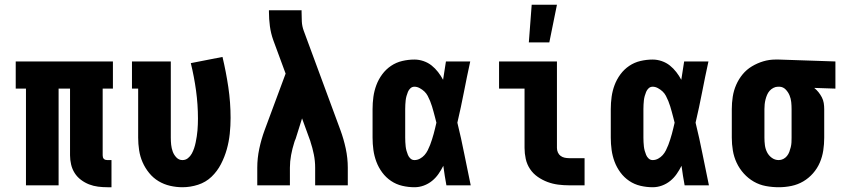

<svg xmlns="http://www.w3.org/2000/svg" viewBox="-20 -778 3540 806"><path d="M431 8Q411 8 391.5 5.5Q372 3 354 -4Q336 -11 320 -23Q304 -35 293.5 -51.5Q283 -68 278.5 -87.5Q274 -107 274 -126V-406H226V0H89V-406H46V-520H454V-406H411V-126Q411 -122 412 -118Q413 -114 416 -111Q419 -108 423 -107Q427 -106 431 -106H448V8Z M746 8Q720 8 694 2Q668 -4 645.5 -17.5Q623 -31 606 -52Q589 -73 578.5 -97Q568 -121 564 -147.5Q560 -174 560 -200V-406H534V-520H697V-200Q697 -185 698.5 -170.5Q700 -156 705 -142Q710 -128 720.5 -117Q731 -106 746 -106Q759 -106 769 -114Q779 -122 785 -133Q791 -144 795 -156Q799 -168 801.5 -180.5Q804 -193 806 -205.5Q808 -218 809 -230.5Q810 -243 810.5 -255.5Q811 -268 811 -280Q811 -339 803 -397.5Q795 -456 781 -513L914 -539Q929 -476 938.5 -412Q948 -348 948 -283Q948 -250 944.5 -216.5Q941 -183 932 -151Q923 -119 907.5 -89Q892 -59 868 -36Q844 -13 811.5 -2.5Q779 8 746 8Z M1060 0V-74Q1060 -114 1068.5 -154Q1077 -194 1091 -232L1179 -469L1127 -610Q1117 -638 1113 -668Q1109 -698 1109 -728V-735H1246V-728Q1246 -708 1247 -688Q1248 -668 1255 -649L1409 -232Q1423 -194 1431.5 -154Q1440 -114 1440 -74V0H1303V-74Q1303 -102 1297.5 -129.5Q1292 -157 1283 -184V-185Q1282 -187 1281.5 -189Q1281 -191 1280 -193L1248 -281L1221 -195Q1219 -191 1217.5 -187Q1216 -183 1215 -179Q1207 -154 1202 -127Q1197 -100 1197 -74V0Z M1720 8Q1694 8 1668.5 2Q1643 -4 1621.5 -18.5Q1600 -33 1584.5 -54Q1569 -75 1560 -99Q1551 -123 1547.5 -148.5Q1544 -174 1544 -200V-320Q1544 -346 1547.5 -371.5Q1551 -397 1560 -421Q1569 -445 1584.5 -466Q1600 -487 1621.5 -501.5Q1643 -516 1668.5 -522Q1694 -528 1720 -528Q1739 -528 1758 -521.5Q1777 -515 1792 -503Q1807 -491 1819 -475.5Q1831 -460 1840 -443Q1843 -462 1846 -481.5Q1849 -501 1852 -520H1954Q1940 -456 1927.5 -391.5Q1915 -327 1900 -263Q1916 -198 1929 -132Q1942 -66 1956 0H1854Q1850 -20 1847 -40.5Q1844 -61 1841 -82Q1832 -64 1820.5 -47.5Q1809 -31 1793.5 -18.5Q1778 -6 1759 1Q1740 8 1720 8ZM1720 -106Q1732 -106 1743 -112Q1754 -118 1762 -127Q1770 -136 1775.5 -147Q1781 -158 1785.5 -169.5Q1790 -181 1793.5 -192.5Q1797 -204 1800.5 -216Q1804 -228 1806.5 -239.5Q1809 -251 1812 -263Q1809 -275 1806 -286.5Q1803 -298 1800 -309Q1797 -320 1793.5 -331.5Q1790 -343 1785.5 -354Q1781 -365 1775.5 -375.5Q1770 -386 1761.5 -394Q1753 -402 1742 -408Q1731 -414 1720 -414Q1710 -414 1703 -407.5Q1696 -401 1692.5 -392.5Q1689 -384 1686.5 -375Q1684 -366 1683 -357Q1682 -348 1681.5 -338.5Q1681 -329 1681 -320V-200Q1681 -191 1681.5 -181.5Q1682 -172 1683 -163Q1684 -154 1686.5 -145Q1689 -136 1692.5 -127.5Q1696 -119 1703 -112.5Q1710 -106 1720 -106Z M2370 0Q2346 0 2323 -3Q2300 -6 2278.5 -14Q2257 -22 2237.5 -35.5Q2218 -49 2205 -68.5Q2192 -88 2187 -111Q2182 -134 2182 -157V-406H2075V-520H2318V-157Q2318 -147 2322 -138Q2326 -129 2333.5 -123.5Q2341 -118 2350.5 -116Q2360 -114 2370 -114H2434V0ZM2200 -600 2212 -758H2318L2286 -600Z M2720 8Q2694 8 2668.5 2Q2643 -4 2621.5 -18.5Q2600 -33 2584.5 -54Q2569 -75 2560 -99Q2551 -123 2547.5 -148.5Q2544 -174 2544 -200V-320Q2544 -346 2547.5 -371.5Q2551 -397 2560 -421Q2569 -445 2584.5 -466Q2600 -487 2621.5 -501.5Q2643 -516 2668.5 -522Q2694 -528 2720 -528Q2739 -528 2758 -521.5Q2777 -515 2792 -503Q2807 -491 2819 -475.5Q2831 -460 2840 -443Q2843 -462 2846 -481.5Q2849 -501 2852 -520H2954Q2940 -456 2927.5 -391.5Q2915 -327 2900 -263Q2916 -198 2929 -132Q2942 -66 2956 0H2854Q2850 -20 2847 -40.5Q2844 -61 2841 -82Q2832 -64 2820.5 -47.5Q2809 -31 2793.5 -18.5Q2778 -6 2759 1Q2740 8 2720 8ZM2720 -106Q2732 -106 2743 -112Q2754 -118 2762 -127Q2770 -136 2775.5 -147Q2781 -158 2785.5 -169.5Q2790 -181 2793.5 -192.5Q2797 -204 2800.5 -216Q2804 -228 2806.5 -239.5Q2809 -251 2812 -263Q2809 -275 2806 -286.5Q2803 -298 2800 -309Q2797 -320 2793.5 -331.5Q2790 -343 2785.5 -354Q2781 -365 2775.5 -375.5Q2770 -386 2761.5 -394Q2753 -402 2742 -408Q2731 -414 2720 -414Q2710 -414 2703 -407.5Q2696 -401 2692.5 -392.5Q2689 -384 2686.5 -375Q2684 -366 2683 -357Q2682 -348 2681.5 -338.5Q2681 -329 2681 -320V-200Q2681 -191 2681.5 -181.5Q2682 -172 2683 -163Q2684 -154 2686.5 -145Q2689 -136 2692.5 -127.5Q2696 -119 2703 -112.5Q2710 -106 2720 -106Z M3249 8Q3222 8 3195 3Q3168 -2 3144.5 -15.5Q3121 -29 3102.5 -49.5Q3084 -70 3072.5 -94.5Q3061 -119 3056.5 -146Q3052 -173 3052 -200V-320Q3052 -346 3056 -372Q3060 -398 3070.5 -422Q3081 -446 3097.5 -466Q3114 -486 3136.5 -499.5Q3159 -513 3184 -520.5Q3209 -528 3235 -528H3250L3487 -520V-406L3398 -409Q3408 -401 3416 -391Q3424 -381 3430 -369.5Q3436 -358 3438 -345.5Q3440 -333 3440 -320V-200Q3440 -173 3436 -146.5Q3432 -120 3421.5 -95.5Q3411 -71 3393 -50.5Q3375 -30 3352 -16.5Q3329 -3 3302.5 2.5Q3276 8 3249 8ZM3249 -106Q3259 -106 3268 -110.5Q3277 -115 3283.5 -123Q3290 -131 3293.5 -140.5Q3297 -150 3299.5 -160Q3302 -170 3302.5 -180Q3303 -190 3303 -200V-320Q3303 -335 3301.5 -349.5Q3300 -364 3294.5 -377.5Q3289 -391 3278.5 -402Q3268 -413 3253 -414H3246Q3236 -414 3226.5 -409Q3217 -404 3210.5 -396.5Q3204 -389 3200 -379.5Q3196 -370 3193.5 -360Q3191 -350 3190 -340Q3189 -330 3189 -320V-200Q3189 -184 3191 -168.5Q3193 -153 3200 -139Q3207 -125 3220 -115.5Q3233 -106 3249 -106Z"/></svg>

Font: Iosevka Curly Slab Heavy
Style: Regular
Weight: 900
Monospace: yes
Designer: Belleve Invis
Foundry: Belleve Invis
Version: Version 22.1.2; ttfautohint (v1.8.4)